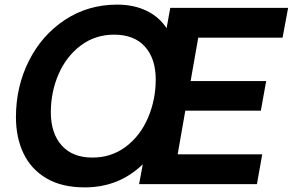

<svg xmlns="http://www.w3.org/2000/svg" viewBox="-20 -797 1267 831"><path d="M49 -290Q49 -422 105 -533.5Q161 -645 261 -711Q361 -777 487 -777Q559 -777 614 -750.5Q669 -724 701 -675L717 -763H1227L1203 -634H838L805 -446H1132L1109 -318H782L749 -129H1115L1092 0H582L598 -86Q495 14 347 14Q247 14 180.5 -25.5Q114 -65 81.5 -133.5Q49 -202 49 -290ZM654 -453Q654 -543 607.5 -595Q561 -647 474 -647Q392 -647 329.5 -600Q267 -553 233.5 -476Q200 -399 200 -311Q200 -220 247 -167.5Q294 -115 380 -115Q462 -115 524.5 -162Q587 -209 620.5 -287Q654 -365 654 -453Z"/></svg>

Font: Open Sauce One
Style: Bold Italic
Weight: 700
Italic angle: -10°
Designer: Alfredo Marco Pradil
Foundry: Creative Sauce Fz LLC
Version: Version 1.477